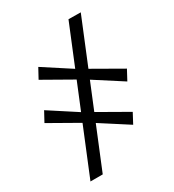

<svg xmlns="http://www.w3.org/2000/svg" viewBox="-213 -878 1046 1152"><g transform="rotate(-30 310.0 -302.5)"><path d="M70.5 152 443 -757 527.5 -756 155.5 152ZM462.5 -14.5 262 -143.5 214 -171.5 6.5 -289.5 43.5 -357.5 239 -230.5 284.5 -205.5 499 -83ZM562 -257 361.5 -386 313.5 -414 106 -532 143 -600 338.5 -473 383.5 -448 598.5 -325Z"/></g></svg>

Font: Merriweather 36pt Medium
Style: Italic
Weight: 500
Italic angle: -7.8°
Version: Version 2.101